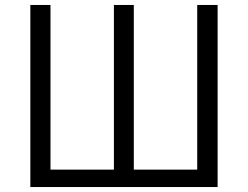

<svg xmlns="http://www.w3.org/2000/svg" viewBox="-20 -752 996 772"><path d="M102 0H855V-732H773V-70H518V-732H438V-70H183V-732H102Z"/></svg>

Font: Noto Sans CJK HK DemiLight
Style: Regular
Weight: 350
Designer: Ryoko NISHIZUKA 西塚涼子 (kana, bopomofo & ideographs); Paul D. Hunt (Latin, Greek & Cyrillic); Sandoll Communications 산돌커뮤니
Foundry: Adobe
Version: Version 2.004;hotconv 1.0.118;makeotfexe 2.5.65603